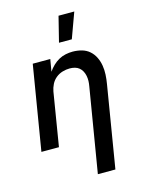

<svg xmlns="http://www.w3.org/2000/svg" viewBox="-140 -842 880 1142"><g transform="rotate(-15 300.0 -270.5)"><path d="M317 215 403 -303Q406 -319 406.5 -335Q407 -351 404 -366.5Q401 -382 394 -395.5Q387 -409 375.5 -418.5Q364 -428 349 -432Q334 -436 317 -436Q296 -436 273.5 -429.5Q251 -423 232.5 -408Q214 -393 203.5 -372Q193 -351 189 -329L135 0H27L113 -520H221L208 -445Q221 -464 238 -480.5Q255 -497 275 -508Q295 -519 317 -523.5Q339 -528 360 -528Q389 -528 416 -520.5Q443 -513 463 -495.5Q483 -478 495 -453.5Q507 -429 511.5 -401.5Q516 -374 514.5 -345.5Q513 -317 508 -288L425 215ZM296 -600 335 -756H432L375 -600Z"/></g></svg>

Font: Iosevka Aile Semibold Oblique
Style: Regular
Weight: 600
Italic angle: -9°
Designer: Belleve Invis
Foundry: Belleve Invis
Version: Version 31.1.0; ttfautohint (v1.8.4)